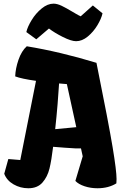

<svg xmlns="http://www.w3.org/2000/svg" viewBox="-20 -1006 661 1036"><path d="M608.9 -40Q608.9 -31.2 607.9 -16.6Q565.4 9.8 505.9 9.8Q468.8 9.8 436.3 -1Q403.8 -11.7 386.7 -29.8L426.3 -162.6L417 -205.1H390.6Q330.1 -208.5 266.6 -213.9Q257.8 -141.1 247.1 -96.7Q236.3 -52.2 209.2 -21.2Q182.1 9.8 132.8 9.8Q89.8 9.8 53.2 -11.2Q16.6 -32.2 2.9 -68.4L24.9 -147.9L89.4 -142.6L174.3 -569.8Q96.7 -580.6 62 -593.8Q63.5 -636.2 79.8 -683.6Q96.2 -731 124.5 -756.3Q304.7 -726.6 500.5 -667Q566.4 -340.3 587.6 -212.2Q608.9 -84 608.9 -40ZM391.6 -319.8 340.8 -552.2 298.8 -555.7Q296.4 -513.2 290.8 -444.8Q285.2 -376.5 277.8 -309.1ZM390.6 -783.7Q422.9 -783.7 453.4 -808.8Q483.9 -834 505.4 -869.6Q526.9 -905.3 533.2 -934.1L481 -976.6L415.5 -918Q405.3 -922.4 390.4 -931.2Q375.5 -939.9 372.1 -941.9Q336.4 -963.4 312.3 -974.9Q288.1 -986.3 269 -986.3Q236.8 -986.3 205.1 -960.4Q173.3 -934.6 150.9 -897.9Q128.4 -861.3 122.1 -833L175.8 -793.9L244.1 -852.1Q273.9 -829.1 319.3 -806.4Q364.7 -783.7 390.6 -783.7Z"/></svg>

Font: Fruktur
Style: Regular
Weight: 400
Designer: Viktoriya Grabowska
Foundry: Viktoriya Grabowska
Version: Version 1.004; ttfautohint (v1.4.1)